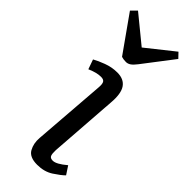

<svg xmlns="http://www.w3.org/2000/svg" viewBox="-283 -803 842 842"><g transform="rotate(45 138.0 -381.5)"><path d="M119 -416Q121 -439 115.5 -448Q110 -457 94 -457Q81 -457 66.5 -453.5Q52 -450 31 -441L15 -486Q34 -497 66 -509Q98 -521 131 -521Q172 -521 190.5 -494Q209 -467 204 -408L181 -90Q180 -68 184 -57.5Q188 -47 204 -47Q226 -47 266 -81L291 -43Q275 -27 243.5 -6.5Q212 14 168 14Q121 14 105.5 -13.5Q90 -41 93 -77ZM-22 -752 3 -777 129 -674 256 -775 278 -752 170 -611Q157 -594 146.5 -587Q136 -580 125 -580Q109 -580 97 -584Z"/></g></svg>

Font: Literata 12pt
Style: Italic
Weight: 400
Italic angle: -2°
Designer: Latin by Veronika Burian and Jose Scaglione. Greek by Irene Vlachou. Cyrillic by Vera Evstafieva
Foundry: TypeTogether
Version: Version 3.002